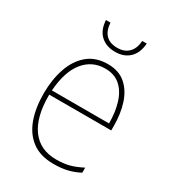

<svg xmlns="http://www.w3.org/2000/svg" viewBox="-177 -816 835 925"><g transform="rotate(30 240.5 -353.5)"><path d="M253 -538Q315 -538 353 -504.5Q391 -471 408.5 -416Q426 -361 426 -295V-269H81Q80 -146 127.5 -80.5Q175 -15 266 -15Q306 -15 337 -23Q368 -31 407 -51V-23Q375 -6 341.5 2Q308 10 266 10Q192 10 145.5 -24.5Q99 -59 77 -120Q55 -181 55 -261Q55 -338 76.5 -401Q98 -464 142 -501Q186 -538 253 -538ZM253 -513Q181 -513 135.5 -457.5Q90 -402 82 -293H400Q400 -356 384.5 -406Q369 -456 336.5 -484.5Q304 -513 253 -513ZM252 -606Q202 -606 171.5 -634.5Q141 -663 138 -717H163Q169 -628 252 -628Q291 -628 314 -651Q337 -674 340 -717H365Q361 -663 331 -634.5Q301 -606 252 -606Z"/></g></svg>

Font: Noto Sans SemiCondensed Thin
Style: Regular
Weight: 100
Width: 4
Designer: Monotype Design Team
Foundry: Monotype Imaging Inc.
Version: Version 2.013; ttfautohint (v1.8.4.7-5d5b)